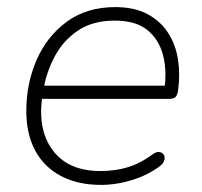

<svg xmlns="http://www.w3.org/2000/svg" viewBox="-20 -512 569 540"><path d="M264 8Q199 8 151.5 -17Q104 -42 79 -88.5Q54 -135 54 -200Q54 -277 83 -343.5Q112 -410 168 -451Q224 -492 304 -492Q358 -492 394.5 -472.5Q431 -453 452.5 -420Q474 -387 480.5 -345Q487 -303 481 -259Q479 -245 474 -239.5Q469 -234 456 -234H83L89 -271H461L442 -259Q450 -313 438.5 -357Q427 -401 394.5 -427.5Q362 -454 303 -454Q240 -454 198.5 -425.5Q157 -397 134 -353.5Q111 -310 103 -264L100 -246Q84 -150 127.5 -90.5Q171 -31 262 -31Q304 -31 339 -41.5Q374 -52 408 -77Q417 -84 424 -84.5Q431 -85 436 -81.5Q441 -78 442.5 -72Q444 -66 441 -58.5Q438 -51 430 -45Q397 -20 352.5 -6Q308 8 264 8Z"/></svg>

Font: Nunito ExtraLight
Style: Italic
Weight: 200
Italic angle: -9°
Designer: Vernon Adams
Foundry: Vernon Adams
Version: Version 3.602